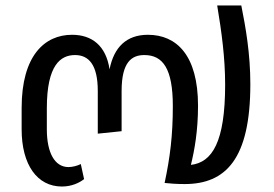

<svg xmlns="http://www.w3.org/2000/svg" viewBox="-20 -668 1001 701"><path d="M59 -274V-196C59 -66 116 13 206 13C241 13 269 0 287 -14L275 -69C263 -63 245 -58 230 -58C180 -58 151 -110 151 -196V-273C151 -432 202 -467 254 -467C303 -467 337 -433 337 -336V-180L424 -189V-336C424 -443 462 -467 507 -467C575 -467 611 -417 611 -281C611 -173 601 -94 581 0C599 2 625 4 654 4C804 4 894 -87 894 -361C894 -472 877 -568 861 -648H773C789 -552 802 -457 802 -359C802 -150 755 -75 677 -66C690 -119 703 -190 703 -282C703 -467 624 -541 520 -541C442 -541 396 -496 380 -415C367 -501 316 -541 243 -541C143 -541 59 -465 59 -274Z"/></svg>

Font: FiraGO Unicode
Style: Regular
Weight: 400
Designer: bBox Type
Foundry: bBox Type GmbH
Version: Version 1.001;PS 001.001;hotconv 1.0.88;makeotf.lib2.5.64775